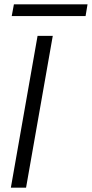

<svg xmlns="http://www.w3.org/2000/svg" viewBox="-20 -864 423 884"><path d="M153 -699H223L100 0H30ZM44 -844H383L374 -790H34Z"/></svg>

Font: SVN-Poppins Light
Style: Italic
Weight: 300
Italic angle: -10°
Designer: Ninad Kale (Devanagari), Jonny Pinhorn (Latin)
Foundry: Indian Type Foundry
Version: Version 3.002 2017; ttfautohint (v1.8.3)